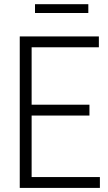

<svg xmlns="http://www.w3.org/2000/svg" viewBox="-20 -918 526 938"><path d="M134.5 -53H468V0H76.5V-740H463V-687H134.5V-406.5H417V-353.5H134.5ZM151 -854.5V-897.5H411.5V-854.5Z"/></svg>

Font: Encode Sans Condensed Light
Style: Regular
Weight: 300
Width: 3
Designer: Multiple Designers
Foundry: Impallari Type
Version: Version 2.000